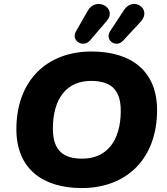

<svg xmlns="http://www.w3.org/2000/svg" viewBox="-20 -942 845 973"><path d="M394 11C624 11 776 -140 776 -384C776 -583 644 -681 444 -681C215 -681 63 -531 63 -287C63 -88 195 11 394 11ZM397 -138C304 -138 248 -176 248 -290C248 -444 319 -532 441 -532C534 -532 592 -495 592 -381C592 -227 520 -138 397 -138ZM436 -737 521 -836C577 -901 467 -962 425 -888L365 -783C338 -736 401 -697 436 -737ZM604 -736 692 -831C753 -895 656 -963 609 -892L538 -784C509 -740 566 -696 604 -736Z"/></svg>

Font: SN Pro Heavy
Style: Italic
Weight: 800
Italic angle: -9°
Designer: Tobias Whetton
Foundry: Supernotes
Version: Version 1.001;Glyphs 3.2 (3249)